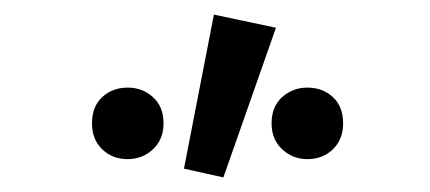

<svg xmlns="http://www.w3.org/2000/svg" viewBox="-20 -808 589 263"><path d="M155 -590Q134 -590 120 -603.5Q106 -617 106 -639Q106 -662 120 -675Q134 -688 155 -688Q175 -688 189.5 -675Q204 -662 204 -639Q204 -617 189.5 -603.5Q175 -590 155 -590ZM286 -565 232 -577 273 -788 358 -770ZM401 -590Q381 -590 366.5 -603.5Q352 -617 352 -639Q352 -662 366.5 -675Q381 -688 401 -688Q422 -688 436 -675Q450 -662 450 -639Q450 -617 436 -603.5Q422 -590 401 -590Z"/></svg>

Font: Source Sans Pro SemiBold
Style: Regular
Weight: 600
Designer: Paul D. Hunt
Foundry: Adobe Systems Incorporated
Version: Version 2.045;hotconv 1.0.109;makeotfexe 2.5.65596